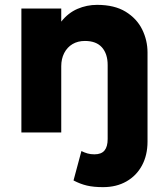

<svg xmlns="http://www.w3.org/2000/svg" viewBox="-20 -545 690 790"><path d="M404 225Q365 225 337.5 218.5Q310 212 282.5 197.5L315 76.5Q328 83 340.5 86.5Q353 90 368.5 90Q397 90 410 74.2Q423 58.5 423 27V-277.5Q423 -323.5 399.5 -350Q376 -376.5 329.5 -376.5Q300 -376.5 278.2 -363.5Q256.5 -350.5 244.2 -326.8Q232 -303 232 -272.5V0H68V-510H232V-456Q260.5 -492 298.8 -508.5Q337 -525 379.5 -525Q451 -525 497 -496.8Q543 -468.5 565 -423.8Q587 -379 587 -329V37.5Q587 93.5 564.2 135.8Q541.5 178 500.2 201.5Q459 225 404 225Z"/></svg>

Font: Geologica Roman
Style: Bold
Weight: 700
Designer: Sindre Bremnes, Frode Helland
Foundry: Monokrom Skriftforlag AS
Version: Version 1.010;gftools[0.9.28]